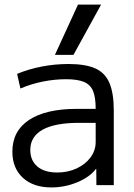

<svg xmlns="http://www.w3.org/2000/svg" viewBox="-20 -810 585 840"><path d="M204.7 10Q125.8 10 79.9 -32.3Q34.1 -74.5 34.1 -146.7Q34.1 -237.1 107.3 -285.4Q180.5 -333.7 316.2 -333.7H398.6Q398.6 -384.2 387 -412.1Q375.3 -440 347.1 -451.7Q318.9 -463.4 269.3 -463.4Q218.6 -463.4 167.3 -453.1Q116 -442.7 69.3 -422.8L54.8 -486.8Q104.6 -507.5 162.4 -518.8Q220.2 -530 279.2 -530Q353.6 -530 396.8 -510.8Q440 -491.5 458.9 -446.7Q477.8 -401.9 477.8 -326.8V0H401.7L401.2 -70.8H399.4Q373 -35.5 318.3 -12.7Q263.6 10 204.7 10ZM230.2 -55.3Q277 -55.3 315.3 -73.1Q353.6 -91 376.1 -121.4Q398.6 -151.8 398.6 -189V-272.6H326.3Q220.1 -272.6 166.3 -242.5Q112.5 -212.4 112.5 -153.9Q112.5 -108.2 143.3 -81.7Q174.1 -55.3 230.2 -55.3ZM301.4 -570H220.3L321.3 -790H422.4Z"/></svg>

Font: M PLUS 1 Thin
Style: Regular
Weight: 100
Designer: Coji Morishita
Foundry: UNDERFOREST DESIGN
Version: Version 1.001